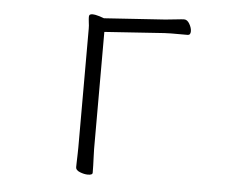

<svg xmlns="http://www.w3.org/2000/svg" viewBox="-51 -776 1102 849"><g transform="rotate(5 500.0 -351.5)"><path d="M316 -604Q316 -620 316 -634.5Q316 -649 314 -661Q313 -670 312.5 -675.5Q312 -681 312 -685Q312 -695 317 -697Q322 -699 326 -699Q340 -699 359 -693Q378 -687 379 -686L650 -704Q673 -706 698.5 -709Q724 -712 733 -712Q747 -712 757 -694.5Q767 -677 767 -662Q767 -645 754 -645H712Q697 -645 681 -645Q665 -645 651 -644L386 -626V-107Q386 -95 387 -74Q388 -53 388.5 -33Q389 -13 389 -1Q389 9 368 9Q352 9 333 1.5Q314 -6 314 -19Q314 -27 314.5 -43.5Q315 -60 315.5 -78Q316 -96 316 -108Z"/></g></svg>

Font: Moon Stars Kai HW
Style: Regular
Weight: 400
Designer: GuiWonder
Version: Version 1.101